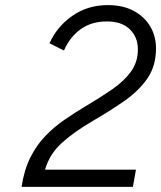

<svg xmlns="http://www.w3.org/2000/svg" viewBox="-20 -732 631 752"><path d="M64.5 0Q74.5 -66.5 98.8 -115Q123 -163.5 157.5 -199.2Q192 -235 233.5 -263.5Q275 -292 319.5 -318.5Q373.5 -350.5 419 -381.8Q464.5 -413 492.2 -450.5Q520 -488 520 -539Q520 -586 488.8 -617Q457.5 -648 398.5 -648Q338 -648 295.8 -617.5Q253.5 -587 230.5 -534L174 -562.5Q202 -626.5 262.2 -669.2Q322.5 -712 402.5 -712Q461.5 -712 503.5 -689.5Q545.5 -667 568.2 -628.8Q591 -590.5 591 -542.5Q591 -473 556.8 -424Q522.5 -375 466.2 -336Q410 -297 344.5 -259Q272 -217 223 -173Q174 -129 156.5 -67.5H512.5L500.5 0Z"/></svg>

Font: Overpass Light
Style: Italic
Weight: 300
Italic angle: -10°
Designer: Delve Withrington, Dave Bailey, Thomas Jockin
Foundry: Delve Fonts LLC
Version: Version 4.000; ttfautohint (v1.8.3)